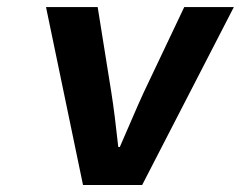

<svg xmlns="http://www.w3.org/2000/svg" viewBox="-20 -530 690 550"><path d="M217.8 0 111.8 -509.8H259.8L298.8 -266.1Q308.6 -204.1 318.8 -108.9H323.2Q332.5 -129.9 355.7 -183.8Q378.9 -237.8 392.1 -266.1L507.8 -509.8H649.9L387.2 0Z"/></svg>

Font: Office Code Pro Bold Italic
Style: Regular
Weight: 700
Italic angle: -9°
Designer: Nathan Rutzky & Paul D. Hunt
Foundry: Adobe Systems Incorporated
Version: Version 1.004;PS 001.004;hotconv 1.0.70;makeotf.lib2.5.58329